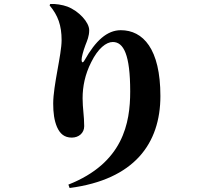

<svg xmlns="http://www.w3.org/2000/svg" viewBox="-20 -853 1040 960"><path d="M228 -826C270 -776 288 -726 288 -652C288 -580 246 -426 246 -335C246 -289 251 -251 265 -218C280 -184 302 -165 339 -165C374 -165 401 -188 401 -222C401 -274 393 -311 393 -362C393 -420 405 -481 436 -542C470 -611 511 -643 544 -643C598 -643 631 -580 631 -396C631 -238 596 -38 322 70L328 87C651 45 782 -135 782 -373C782 -609 695 -702 584 -702C516 -702 458 -650 403 -552C395 -537 388 -538 388 -555C388 -566 395 -595 407 -627C416 -650 426 -672 426 -702C426 -742 374 -798 317 -820C293 -829 255 -835 231 -833Z"/></svg>

Font: Noto Serif CJK HK Black
Style: Regular
Weight: 900
Designer: Ryoko NISHIZUKA 西塚涼子 (kana & ideographs); Frank Grießhammer (Latin, Greek & Cyrillic); Wenlong ZHANG 张文龙 (bopomofo); San
Foundry: Adobe
Version: Version 2.001;hotconv 1.1.0;makeotfexe 2.6.0